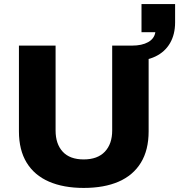

<svg xmlns="http://www.w3.org/2000/svg" viewBox="-20 -911 880 943"><path d="M391 12Q292 12 220.5 -19Q149 -50 111 -112Q73 -174 73 -266V-687H253V-270Q253 -204 288 -166Q323 -128 391 -128Q459 -128 495 -166Q531 -204 531 -270V-687H710V-266Q710 -174 672 -112Q634 -50 563 -19Q492 12 391 12ZM628 -611V-687Q677 -687 707.5 -704Q738 -721 743 -753H675V-891H840V-801Q840 -742 815 -699Q790 -656 743 -633.5Q696 -611 628 -611Z"/></svg>

Font: Archivo SemiBold ExtraBold
Style: Regular
Weight: 800
Version: Version 2.001